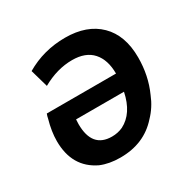

<svg xmlns="http://www.w3.org/2000/svg" viewBox="-127 -654 785 788"><g transform="rotate(-30 265.5 -260.0)"><path d="M228 10Q341 10 409 -67Q444 -103 463 -151Q496 -224 496 -310Q496 -415 437.5 -472.5Q379 -530 276 -530Q174 -530 89 -480L113 -396Q184 -436 255 -436Q319 -436 351.5 -399.5Q384 -363 384 -298H56Q52 -288 50 -277Q35 -224 35 -179Q35 -55 135 -7Q175 10 228 10ZM241 -82Q147 -82 147 -195L148 -217H375Q356 -125 293 -93Q269 -82 241 -82Z"/></g></svg>

Font: Brisa Sans Medium
Style: Italic
Weight: 600
Italic angle: -8°
Designer: Dalton Maag Ltd
Foundry: Dalton Maag Ltd
Version: Version 1.101;July 10, 2019;FontCreator 11.5.0.2425 64-bit